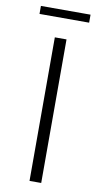

<svg xmlns="http://www.w3.org/2000/svg" viewBox="-94 -880 484 922"><g transform="rotate(10 148.5 -418.5)"><path d="M120 0V-700H177V0ZM28 -798V-837H270V-798Z"/></g></svg>

Font: Montserrat-Alt1 Light
Style: Regular
Weight: 300
Designer: Differentunic
Foundry: Differentunic
Version: Version 7.222